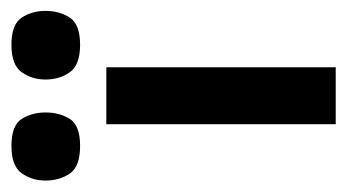

<svg xmlns="http://www.w3.org/2000/svg" viewBox="-212 -462 621 344"><g transform="rotate(-90 99.0 -290.5)"><path d="M48 0V-411H150V0ZM9 -458Q-28 -458 -40.5 -476.5Q-53 -495 -53 -520Q-53 -544 -40 -562.5Q-27 -581 9 -581Q46 -581 57.5 -562.5Q69 -544 69 -520Q69 -495 57.5 -476.5Q46 -458 9 -458ZM190 -458Q154 -458 141 -476.5Q128 -495 128 -520Q128 -544 141 -562.5Q154 -581 190 -581Q227 -581 239 -562.5Q251 -544 251 -520Q251 -495 239 -476.5Q227 -458 190 -458Z"/></g></svg>

Font: Darker Grotesque
Style: Bold
Weight: 700
Designer: Gabriel Lam
Foundry: TypeRant
Version: Version 1.000;gftools[0.9.28]